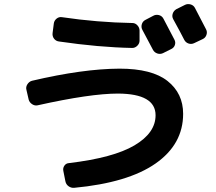

<svg xmlns="http://www.w3.org/2000/svg" viewBox="-20 -858 1040 925"><path d="M718.8 -782.2Q731.4 -789.1 746.1 -785.2Q760.7 -781.2 767.6 -767.6Q785.2 -734.4 820.3 -667Q827.1 -654.3 822.3 -640.6Q817.4 -627 803.7 -621.1L764.6 -601.6Q751 -595.7 737.3 -600.6Q723.6 -605.5 716.8 -618.2L666 -713.9Q659.2 -726.6 663.1 -740.7Q667 -754.9 679.7 -761.7ZM918.9 -820.3Q955.1 -752 972.7 -716.8Q979.5 -704.1 974.6 -689.9Q969.7 -675.8 957 -669.9L916 -650.4Q902.3 -643.6 888.2 -648.4Q874 -653.3 867.2 -667Q850.6 -700.2 814.5 -765.6Q807.6 -778.3 812 -792Q816.4 -805.7 829.1 -813.5L870.1 -834Q882.8 -840.8 897.5 -836.9Q912.1 -833 918.9 -820.3ZM118.2 -377.9 107.4 -424.8Q103.5 -438.5 111.8 -451.7Q120.1 -464.8 133.8 -468.8Q378.9 -526.4 555.7 -527.3Q711.9 -527.3 787.1 -467.8Q862.3 -408.2 862.3 -309.6Q862.3 -163.1 729.5 -70.3Q596.7 22.5 336.9 46.9Q322.3 47.9 310.1 39.1Q297.9 30.3 294.9 14.6L285.2 -34.2Q282.2 -47.9 290 -59.6Q297.9 -71.3 312.5 -72.3Q526.4 -97.7 627.9 -157.7Q729.5 -217.8 729.5 -302.7Q729.5 -406.2 548.8 -407.2Q415 -407.2 161.1 -350.6Q147.5 -347.7 134.8 -356Q122.1 -364.3 118.2 -377.9ZM277.3 -775.4Q449.2 -750 618.2 -747.1Q631.8 -747.1 642.1 -735.8Q652.3 -724.6 652.3 -710.9V-662.1Q652.3 -648.4 641.6 -637.7Q630.9 -627 617.2 -627Q457 -629.9 263.7 -658.2Q249 -660.2 240.2 -671.9Q231.4 -683.6 233.4 -699.2L239.3 -745.1Q241.2 -758.8 252.4 -768.1Q263.7 -777.3 277.3 -775.4Z"/></svg>

Font: Rounded-L Mgen+ 1mn bold
Style: Bold
Weight: 700
Designer: [Source Han Sans]
Ryoko NISHIZUKA  (kana & ideographs); Paul D. Hunt (Latin, Greek & Cyrillic); Wenlong ZHANG  (bopomofo
Version: Version 1.059.20150602